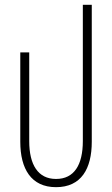

<svg xmlns="http://www.w3.org/2000/svg" viewBox="-20 -765 465 795"><path d="M212 10C316 10 360 -66 360 -178V-745H323V-181C323 -82 287 -24 212 -24C138 -24 101 -82 101 -181V-548H64V-178C64 -66 109 10 212 10Z"/></svg>

Font: Noto Sans Thai ExtCond ExtLt
Style: Regular
Weight: 200
Width: 2
Designer: Monotype Design Team
Foundry: Monotype Imaging Inc.
Version: Version 2.002